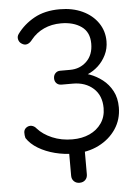

<svg xmlns="http://www.w3.org/2000/svg" viewBox="-62 -838 771 1059"><g transform="rotate(-5 323.0 -308.5)"><path d="M335 173Q316 173 304 161Q292 149 292 130V0L379 -36V130Q379 149 367 161Q355 173 335 173ZM318 10Q265 10 214 -3Q163 -16 122 -40.5Q81 -65 59 -99Q55 -114 55.5 -130Q56 -146 69 -156Q83 -166 98.5 -163Q114 -160 125 -146Q155 -112 205.5 -90.5Q256 -69 317 -69Q371 -69 412.5 -88Q454 -107 478.5 -142.5Q503 -178 503 -226Q503 -296 459 -335.5Q415 -375 346 -375H283Q266 -375 255.5 -385.5Q245 -396 245 -413Q245 -430 255.5 -441Q266 -452 282 -452H337Q392 -452 429 -488Q466 -524 466 -586Q466 -650 422 -681Q378 -712 309 -712Q257 -712 214.5 -692.5Q172 -673 143 -637Q130 -619 114.5 -614Q99 -609 83 -620Q70 -628 66 -644Q62 -660 72 -674Q109 -725 167.5 -757.5Q226 -790 309 -790Q380 -790 434.5 -764.5Q489 -739 520 -694Q551 -649 551 -592Q551 -551 534 -516.5Q517 -482 490.5 -457.5Q464 -433 432 -419.5Q400 -406 372 -404V-431Q405 -430 442.5 -416.5Q480 -403 513 -377.5Q546 -352 566.5 -313.5Q587 -275 587 -223Q587 -156 552 -103.5Q517 -51 456.5 -20.5Q396 10 318 10Z"/></g></svg>

Font: Comfortaa Medium
Style: Regular
Weight: 500
Designer: Johan Aakerlund
Foundry: Johan Aakerlund
Version: Version 3.104; ttfautohint (v1.8.1.43-b0c9)